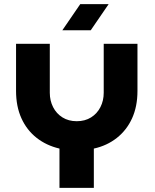

<svg xmlns="http://www.w3.org/2000/svg" viewBox="-20 -913 752 933"><path d="M269 0V-191Q205 -206 157.5 -243.5Q110 -281 84 -338.5Q58 -396 58 -471V-700H222V-462Q222 -424 238 -392.5Q254 -361 283.5 -342.5Q313 -324 353 -324Q393 -324 422.5 -342.5Q452 -361 468 -392.5Q484 -424 484 -462V-700H648V-471Q648 -396 622 -338.5Q596 -281 548 -243Q500 -205 436 -191V0ZM283 -766 370 -893H508L421 -766Z"/></svg>

Font: MuseoModerno Thin
Style: Bold
Weight: 700
Version: Version 1.003